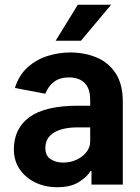

<svg xmlns="http://www.w3.org/2000/svg" viewBox="-20 -772 587 803"><path d="M362.6 0V-56.5H358.3Q345.5 -33.4 310.7 -11.2Q275.9 11 219.5 11Q168.7 11 127.5 -8.9Q86.3 -28.8 62.1 -64.5Q38 -100.1 38 -147Q38 -234.7 103.5 -282.3Q169 -329.9 305.8 -329.9H357.2V-352.6Q357.2 -402.3 333.8 -425.2Q310.4 -448.2 268.5 -448.2Q230.8 -448.2 206.7 -430.4Q182.5 -412.6 169.4 -380L42.3 -404.1Q59.3 -458.1 95.9 -490.8Q132.5 -523.4 179.2 -538Q225.9 -552.6 273.4 -552.6Q333.1 -552.6 383.2 -532Q433.2 -511.4 463.4 -465.9Q493.6 -420.5 493.6 -346.2V0ZM357.2 -239.3H306.5Q241.8 -239.3 205.8 -217.5Q169.7 -195.7 169.7 -152.7Q169.7 -120 192.5 -106Q215.2 -92 242.5 -92Q289.8 -92 323.5 -118.3Q357.2 -144.5 357.2 -181.1ZM212.7 -601.6 305.4 -752.1H444.6L318.5 -601.6Z"/></svg>

Font: Interface
Style: Bold
Weight: 700
Designer: Rasmus Andersson
Foundry: rsms
Version: Version 1.8